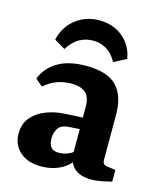

<svg xmlns="http://www.w3.org/2000/svg" viewBox="-99 -698 652 778"><g transform="rotate(15 227.5 -308.5)"><path d="M145 8Q90 8 57 -21Q24 -50 24 -98Q24 -138 46.5 -165Q69 -192 106 -206.5Q143 -221 185 -223L280 -228V-180L219 -176Q184 -175 171 -157Q158 -139 158 -113Q158 -88 168 -76Q178 -64 201 -64Q224 -64 244 -73.5Q264 -83 277 -99L287 -71Q268 -33 231 -12.5Q194 8 145 8ZM36 -331Q54 -378 99.5 -405.5Q145 -433 219 -433Q308 -433 347 -392.5Q386 -352 386 -272V-83Q386 -63 405 -61L441 -56V-7Q426 -3 401.5 2Q377 7 355 7Q317 7 292 -9.5Q267 -26 259 -69V-270Q259 -314 238.5 -331Q218 -348 180 -348Q147 -348 118.5 -337.5Q90 -327 66 -305ZM223 -625Q282 -625 322.5 -590.5Q363 -556 371 -503L319 -476Q301 -509 275.5 -524Q250 -539 219 -539Q188 -539 161.5 -524Q135 -509 115 -476L69 -503Q81 -558 123 -591.5Q165 -625 223 -625Z"/></g></svg>

Font: Rasa
Style: Regular
Weight: 400
Designer: Anna Giedrys (Yrsa+Rasa design), David Brezina (Yrsa art-direction, Rasa art-direction, design)
Foundry: Rosetta Type Foundry
Version: Version 2.004